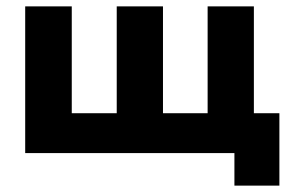

<svg xmlns="http://www.w3.org/2000/svg" viewBox="-20 -480 916 602"><path d="M491 -125H631V-460H776V-125H856V102H715V0H59V-460H205V-125H346V-460H491Z"/></svg>

Font: Jost*
Style: Bold
Weight: 700
Version: Version 3.7